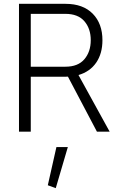

<svg xmlns="http://www.w3.org/2000/svg" viewBox="-20 -687 608 1002"><path d="M274.4 80.6H334L271 294.9L229.5 279.8ZM140.6 0H79.1V-667H322.3Q413.1 -667 463.9 -615.5Q514.6 -564 514.6 -477.1Q514.6 -407.7 482.2 -360.4Q449.7 -313 389.6 -295.4L552.2 0H485.8L334.5 -287.1Q328.6 -286.6 322.3 -286.6H140.6ZM140.6 -614.7V-338.9H321.3Q387.2 -338.9 420.4 -377.9Q453.6 -417 453.6 -477.5Q453.6 -537.6 420.4 -576.2Q387.2 -614.7 321.3 -614.7Z"/></svg>

Font: Estedad-FD Light
Style: Regular
Weight: 300
Designer: Amin Abedi
Version: Version 7.3